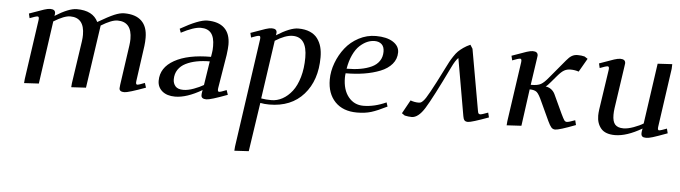

<svg xmlns="http://www.w3.org/2000/svg" viewBox="-47 -647 4005 1131"><g transform="rotate(5 1955.5 -81.0)"><path d="M87.9 -405.8Q151.9 -429.2 174.6 -436.5Q197.3 -443.8 210.9 -443.8Q241.2 -443.8 241.2 -420.9Q241.2 -416 240.2 -411.1L238.8 -404.8Q319.8 -456.1 367.2 -456.1Q462.4 -456.1 493.2 -391.1Q555.7 -427.7 589.1 -441.9Q622.6 -456.1 647.9 -456.1Q715.3 -456.1 750.2 -422.4Q785.2 -388.7 785.2 -323.2Q785.2 -298.8 782.2 -274.9L752.9 -64.9Q750 -43.9 759.8 -43.9Q769.5 -43.9 804.2 -58.1L813 -30.8Q710.9 6.8 688 6.8Q658.2 6.8 658.2 -14.2Q658.2 -19.5 660.2 -35.2L693.8 -270Q696.8 -291.5 696.8 -308.1Q696.8 -410.2 611.8 -410.2Q577.1 -410.2 515.1 -372.1L460.9 0L374 4.9L376 -19L413.1 -270Q416 -291.5 416 -308.1Q416 -410.2 332 -410.2Q296.9 -410.2 234.9 -372.1L182.1 0L95.2 4.9L97.2 -19L147.9 -372.1Q150.9 -393.1 141.1 -393.1Q129.9 -393.1 94.2 -378.9Z M883.8 -78.1Q883.8 -156.2 963.1 -200.7Q1042.5 -245.1 1178.7 -245.1L1182.6 -269Q1185.5 -283.7 1185.5 -309.1Q1185.5 -360.8 1165.5 -385.5Q1145.5 -410.2 1104.5 -410.2Q1063 -410.2 988.8 -371.1L980.5 -394Q1089.4 -456.1 1138.7 -456.1Q1205.1 -456.1 1240 -423.1Q1274.9 -390.1 1274.9 -325.2Q1274.9 -304.7 1269.5 -264.2L1236.8 -64.9Q1233.9 -43.9 1243.7 -43.9Q1252.9 -43.9 1287.6 -58.1L1296.9 -30.8Q1197.3 6.8 1172.9 6.8Q1142.6 6.8 1142.6 -15.1Q1142.6 -25.4 1144.5 -35.2L1146.5 -45.9Q1056.2 6.8 987.8 6.8Q939.5 6.8 911.6 -16.8Q883.8 -40.5 883.8 -78.1ZM971.7 -94.2Q971.7 -70.3 985.8 -53.7Q1000 -37.1 1032.7 -37.1Q1060.5 -37.1 1094.2 -49.6Q1127.9 -62 1151.9 -76.2L1173.8 -217.8Q1132.3 -217.8 1096.9 -210.9Q1061.5 -204.1 1033 -189.9Q1004.4 -175.8 988 -151.4Q971.7 -127 971.7 -94.2Z M1363.8 293.9 1365.7 269 1457.5 -372.1Q1460.4 -393.1 1450.7 -393.1Q1439.5 -393.1 1403.8 -378.9L1397.5 -405.8Q1461.4 -429.2 1484.1 -436.5Q1506.8 -443.8 1520.5 -443.8Q1550.8 -443.8 1550.8 -421.9Q1550.8 -416 1549.8 -411.1L1548.3 -404.8Q1629.4 -456.1 1676.8 -456.1Q1716.8 -456.1 1745.6 -443.6Q1774.4 -431.2 1790.8 -408.9Q1807.1 -386.7 1814.5 -359.6Q1821.8 -332.5 1821.8 -298.8Q1821.8 -162.1 1748 -78.6Q1674.3 4.9 1544.4 4.9Q1515.6 4.9 1491.7 0L1448.7 289.1ZM1494.6 -26.9Q1522 -22 1554.7 -22Q1588.9 -22 1620.4 -39.3Q1651.9 -56.6 1677 -88.9Q1702.1 -121.1 1717.3 -173.1Q1732.4 -225.1 1732.4 -289.1Q1732.4 -410.2 1647.5 -410.2Q1604.5 -410.2 1544.4 -372.1Z M1887.2 -172.9Q1887.2 -222.2 1905.8 -271.7Q1924.3 -321.3 1956.1 -361.6Q1987.8 -401.9 2035.4 -427Q2083 -452.1 2136.2 -452.1Q2200.2 -452.1 2237.3 -428.5Q2274.4 -404.8 2274.4 -367.2Q2274.4 -328.1 2249.3 -298.3Q2224.1 -268.6 2180.9 -251.5Q2137.7 -234.4 2086.4 -226.1Q2035.2 -217.8 1977.1 -217.8Q1975.1 -205.6 1975.1 -191.9Q1975.1 -120.1 2009 -78.1Q2043 -36.1 2097.2 -36.1Q2162.6 -36.1 2232.4 -67.9L2240.2 -43.9Q2184.1 -15.6 2147.7 -4.4Q2111.3 6.8 2063.5 6.8Q1980.5 6.8 1933.8 -41.7Q1887.2 -90.3 1887.2 -172.9ZM1980.5 -245.1Q2025.9 -245.1 2062.5 -251.7Q2099.1 -258.3 2127.9 -271.7Q2156.7 -285.2 2172.6 -308.6Q2188.5 -332 2188.5 -363.8Q2188.5 -393.1 2172.9 -407.5Q2157.2 -421.9 2131.3 -421.9Q2108.9 -421.9 2086.9 -412.4Q2064.9 -402.8 2043.5 -383.1Q2022 -363.3 2005.1 -327.6Q1988.3 -292 1980.5 -245.1Z M2328.1 -12.2 2372.1 -91.8Q2396.5 -83 2418.9 -83Q2426.8 -83 2432.4 -85Q2438 -86.9 2446.3 -95.5Q2454.6 -104 2462.4 -116.2Q2470.2 -128.4 2485.1 -155Q2500 -181.6 2516.1 -213.1Q2532.2 -244.6 2559.1 -297.9Q2572.8 -324.7 2579.3 -337.4Q2585.9 -350.1 2599.4 -370.6Q2612.8 -391.1 2624.5 -402.6Q2636.2 -414.1 2654.5 -427Q2672.9 -439.9 2694.8 -449.2L2709 -426.8L2772.9 -65.9Q2774.9 -52.7 2778.3 -49.3Q2781.7 -45.9 2788.1 -45.9Q2796.4 -45.9 2834 -60.1L2840.8 -32.2Q2740.2 4.9 2719.7 4.9Q2704.6 4.9 2698.5 -2.9Q2692.4 -10.7 2689.9 -26.9L2630.9 -365.2Q2613.8 -349.1 2593.8 -307.1Q2501.5 -116.2 2463.6 -55.7Q2425.8 4.9 2386.7 4.9Q2369.1 4.9 2345.7 0Z M2941.4 -405.8Q3005.4 -429.2 3028.1 -436.5Q3050.8 -443.8 3064.5 -443.8Q3094.7 -443.8 3094.7 -419.9Q3094.7 -418.9 3092.3 -401.9L3069.3 -245.1H3072.8Q3109.9 -245.1 3128.9 -255.6Q3147.9 -266.1 3174.3 -298.8L3263.7 -405.8Q3280.3 -426.3 3295.4 -435.1Q3310.5 -443.8 3329.6 -443.8Q3351.6 -443.8 3370.6 -439L3389.6 -426.8L3343.8 -347.2Q3321.8 -355 3295.4 -355Q3274.4 -355 3258.1 -345.9Q3241.7 -336.9 3219.7 -311L3186.5 -272Q3168 -249.5 3157.7 -243.2Q3194.8 -237.8 3212.4 -204.1L3264.6 -91.8Q3278.8 -62 3284.7 -54Q3290.5 -45.9 3300.3 -45.9Q3311 -45.9 3348.6 -60.1L3355.5 -32.2Q3258.8 4.9 3235.4 4.9Q3221.7 4.9 3212.6 -5.1Q3203.6 -15.1 3191.4 -41L3139.6 -152.8Q3121.6 -193.8 3108.2 -205.8Q3094.7 -217.8 3065.4 -217.8L3035.6 0L2948.7 4.9L2950.7 -20L3001.5 -372.1Q3004.4 -393.1 2994.6 -393.1Q2983.4 -393.1 2947.8 -378.9Z M3459 -405.8Q3522.9 -429.2 3545.7 -436.5Q3568.4 -443.8 3582 -443.8Q3612.3 -443.8 3612.3 -419.9Q3612.3 -418.9 3609.9 -401.9L3573.2 -150.9Q3570.3 -129.9 3570.3 -111.8Q3570.3 -71.8 3585.9 -54.4Q3601.6 -37.1 3635.3 -37.1Q3660.6 -37.1 3695.6 -49.8Q3730.5 -62.5 3752 -76.2L3803.2 -434.1L3889.2 -439L3888.2 -411.1L3838.9 -64.9Q3835.9 -43.9 3845.2 -43.9Q3855.5 -43.9 3891.1 -58.1L3897.9 -30.8Q3837.4 -8.3 3812.5 -0.7Q3787.6 6.8 3773.9 6.8Q3757.3 6.8 3750.7 1Q3744.1 -4.9 3744.1 -17.1Q3744.1 -26.4 3746.1 -35.2L3748 -45.9Q3657.7 6.8 3588.9 6.8Q3531.7 6.8 3506.3 -23.2Q3481 -53.2 3481 -99.1Q3481 -114.7 3483.9 -136.2L3519 -372.1Q3522 -393.1 3512.2 -393.1Q3501 -393.1 3465.3 -378.9Z"/></g></svg>

Font: Dehuti Alt
Style: Bold-Italic
Weight: 700
Version: Version 1.2